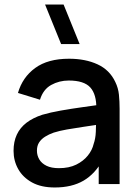

<svg xmlns="http://www.w3.org/2000/svg" viewBox="-20 -815 610 850"><path d="M250.5 -620 179.5 -795H261.5L332.5 -620ZM222.5 15Q162.5 15 122 -7.2Q81.5 -29.5 60.8 -66.2Q40 -103 40 -147Q40 -188 54.5 -219Q69 -250 97.5 -271.8Q126 -293.5 167.5 -307Q203.5 -317.5 249 -325.5Q294.5 -333.5 344.8 -340.5Q395 -347.5 444.5 -354.5L406.5 -333.5Q407.5 -397 379.8 -427.8Q352 -458.5 284.5 -458.5Q242 -458.5 206.5 -438.8Q171 -419 157 -373.5L59.5 -403.5Q79.5 -473 135.8 -514Q192 -555 285.5 -555Q358 -555 411.8 -530.2Q465.5 -505.5 490.5 -452Q503.5 -425.5 506.5 -396Q509.5 -366.5 509.5 -332.5V0H417V-123.5L435 -107.5Q401.5 -45.5 349.8 -15.2Q298 15 222.5 15ZM241 -70.5Q285.5 -70.5 317.5 -86.2Q349.5 -102 369 -126.5Q388.5 -151 394.5 -177.5Q403 -201.5 404.2 -231.5Q405.5 -261.5 405.5 -279.5L439.5 -267Q390 -259.5 349.5 -253.5Q309 -247.5 276.2 -241.8Q243.5 -236 218 -228Q196.5 -220.5 179.8 -210Q163 -199.5 153.2 -184.5Q143.5 -169.5 143.5 -148Q143.5 -127 154 -109.2Q164.5 -91.5 186 -81Q207.5 -70.5 241 -70.5Z"/></svg>

Font: Manrope ExtraLight SemiBold
Style: Regular
Weight: 600
Version: Version 4.504